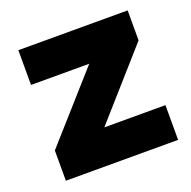

<svg xmlns="http://www.w3.org/2000/svg" viewBox="-95 -586 677 680"><g transform="rotate(-20 243.5 -246.0)"><path d="M42 0V-114L297 -401V-361H42V-492H454V-379L194 -85V-131H465V0Z"/></g></svg>

Font: Nunito Sans 12pt ExtraLight 12pt Black
Style: Regular
Weight: 900
Version: Version 3.101;gftools[0.9.27]